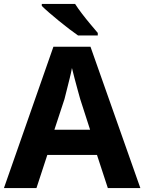

<svg xmlns="http://www.w3.org/2000/svg" viewBox="-20 -954 732 974"><path d="M527 0 472 -168H220L165 0H0L251 -717H439L692 0ZM387 -451Q383 -466 374.5 -496Q366 -526 358 -557.5Q350 -589 345 -609Q341 -586 333.5 -556.5Q326 -527 319 -498.5Q312 -470 307 -451L256 -296H437ZM361 -934Q375 -912 396 -884.5Q417 -857 438.5 -831.5Q460 -806 476 -787V-774H376Q357 -787 331.5 -806.5Q306 -826 279 -848Q252 -870 229 -890Q206 -910 192 -924V-934Z"/></svg>

Font: Noto Sans Cherokee
Style: Bold
Weight: 700
Designer: Monotype Design Team
Foundry: Monotype Imaging Inc.
Version: Version 2.001; ttfautohint (v1.8.4.7-5d5b)